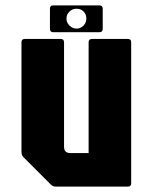

<svg xmlns="http://www.w3.org/2000/svg" viewBox="-20 -695 565 715"><path d="M188.5 0Q176.5 0 168.5 -8.5L68.5 -108.5Q60 -116.5 60 -128.5V-537.5Q60 -550 72.5 -550H206Q218.5 -550 218.5 -537.5V-148.5Q218.5 -125 241.5 -125H310V-537.5Q310 -550 322.5 -550H456Q468.5 -550 468.5 -537.5V-12.5Q468.5 0 456 0ZM178.5 -575Q166 -575 166 -587.5V-662.5Q166 -675 178.5 -675H350Q362.5 -675 362.5 -662.5V-587.5Q362.5 -575 350 -575ZM265 -588.5Q280 -588.5 290.8 -599.5Q301.5 -610.5 301.5 -626Q301.5 -642 291.2 -652.2Q281 -662.5 265 -662.5Q249.5 -662.5 238.5 -651.8Q227.5 -641 227.5 -626Q227.5 -611 238.8 -599.8Q250 -588.5 265 -588.5Z"/></svg>

Font: Jaro
Style: Regular
Weight: 400
Designer: Agyei Archer, Celine Hurka, Mirko Velimirović
Version: Version 1.000